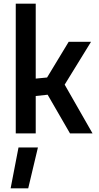

<svg xmlns="http://www.w3.org/2000/svg" viewBox="-20 -728 539 1048"><path d="M38 300 81 77H187L134 300ZM175 0H66V-708H175V-299L237 -305L355 -500H477L333 -266L485 0H362L240 -211L175 -204Z"/></svg>

Font: TitilliumWebSemiBold
Style: Bold
Weight: 600
Version: Version 1.001;PS 57.000;hotconv 1.0.70;makeotf.lib2.5.55311